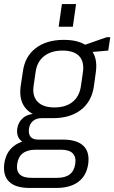

<svg xmlns="http://www.w3.org/2000/svg" viewBox="-37 -744 565 949"><path d="M225 -160Q139 -160 97 -201Q55 -242 65 -317L76 -390Q86 -465 139.5 -506Q193 -547 279 -547Q364 -547 405.5 -506Q447 -465 437 -390L427 -317Q416 -242 363 -201Q310 -160 225 -160ZM110 185Q40 185 8.5 154.5Q-23 124 -16 66Q-8 7 33 -23.5Q74 -54 144 -54H274Q343 -54 375 -23.5Q407 7 399 66Q391 124 350.5 154.5Q310 185 241 185ZM246 135Q325 135 335 66Q340 32 322.5 14Q305 -4 265 -4H140Q58 -4 48 66Q38 136 120 135ZM122 -32Q82 -32 63 -52.5Q44 -73 48 -107Q53 -141 77.5 -161.5Q102 -182 144 -182H228L225 -160H169Q142 -160 125.5 -145.5Q109 -131 106 -107Q103 -82 114 -68Q125 -54 152 -54H209L206 -32ZM232 -213Q288 -213 322 -240.5Q356 -268 363 -319L373 -388Q380 -440 354 -467Q328 -494 272 -494Q216 -494 181 -466.5Q146 -439 139 -388L129 -319Q122 -269 149 -241Q176 -213 232 -213ZM364 -516 490 -560H508L498 -494L359 -482ZM339 -724 323 -612H253L269 -724Z"/></svg>

Font: Pathway Extreme SemiCondensed ExtraLight
Style: Italic
Weight: 250
Width: 4
Italic angle: -8°
Version: Version 1.001;gftools[0.9.26]